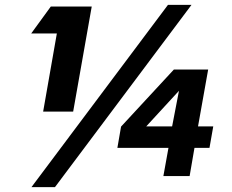

<svg xmlns="http://www.w3.org/2000/svg" viewBox="-20 -750 957 793"><path d="M109.9 22.9 673.8 -730H771L207 22.9ZM358.9 -723.1 282.2 -289.1H158.2L214.8 -611.8H108.9L189.9 -723.1ZM480 -227.1 698.2 -462.9H839.8L797.9 -228H860.8L845.2 -139.2H783.2L763.2 -22.9H654.8L675.8 -139.2H464.8ZM584 -228H690.9L719.2 -375Z"/></svg>

Font: Stilu SemiBold
Style: Italic
Weight: 600
Italic angle: -10°
Designer: Genilson Lima Santos
Foundry: Genilson Lima Santos
Version: Version 1.200;PS 001.200;hotconv 1.0.88;makeotf.lib2.5.64775